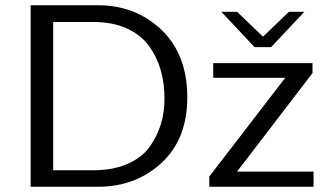

<svg xmlns="http://www.w3.org/2000/svg" viewBox="-20 -713 1251 733"><path d="M825 -668H885L984 -573L1083 -668H1142L1015 -533H952ZM779 0V-39L1069 -416H794V-472H1173V-434L885 -58H1177V0ZM97 0V-693H353Q498 -693 596.5 -599Q695 -505 695 -341Q695 -182 596.5 -91Q498 0 354 0ZM183 -63H336Q412 -63 467.5 -87.5Q523 -112 552 -153.5Q581 -195 594.5 -240Q608 -285 608 -337Q608 -395 593.5 -445.5Q579 -496 548.5 -538Q518 -580 464 -604.5Q410 -629 337 -629H183Z"/></svg>

Font: Coval
Style: Light
Weight: 300
Foundry: Context Ltd
Version: Version 001.000